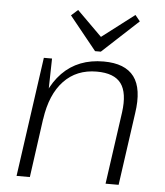

<svg xmlns="http://www.w3.org/2000/svg" viewBox="-54 -816 742 864"><g transform="rotate(5 317.0 -384.0)"><path d="M501 -326Q513 -415 482 -457Q451 -499 372 -499Q281 -499 223.5 -438.5Q166 -378 150 -265L111 -203L120 -264Q141 -401 212.5 -474Q284 -547 399 -547Q496 -547 536.5 -493Q577 -439 560 -327L514 0H455ZM129 -540H166L162 -354L113 0H53ZM545 -741 382 -590H356L234 -741L264 -768L388 -645H362L523 -768Z"/></g></svg>

Font: Pathway Extreme 28pt ExtraLight
Style: Italic
Weight: 250
Italic angle: -8°
Designer: Eduardo Rodriguez Tunni
Foundry: Eduardo Rodriguez Tunni
Version: Version 1.001;gftools[0.9.26]